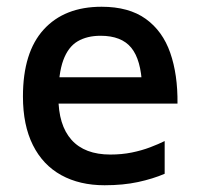

<svg xmlns="http://www.w3.org/2000/svg" viewBox="-20 -534 593 569"><path d="M290 15Q216 15 161.5 -15Q107 -45 77.5 -104Q48 -163 48 -248Q48 -379 109.5 -446.5Q171 -514 281 -514Q362 -514 412 -478Q462 -442 484.5 -377.5Q507 -313 506 -227H111L108 -305H426L401 -280Q398 -357 369 -392.5Q340 -428 278 -428Q238 -428 210 -411.5Q182 -395 167.5 -355.5Q153 -316 153 -247Q153 -163 192 -119.5Q231 -76 307 -76Q341 -76 370.5 -82Q400 -88 425 -97.5Q450 -107 468 -116V-19Q433 -4 389 5.5Q345 15 290 15Z"/></svg>

Font: Maven Pro Medium
Style: Regular
Weight: 500
Designer: Joe Prince
Foundry: Joe Prince
Version: Version 2.103